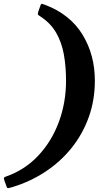

<svg xmlns="http://www.w3.org/2000/svg" viewBox="-94 -820 563 1006"><path d="M107 -760.5 116.5 -787Q120.5 -801 125.5 -800Q130.5 -799 143 -794.5Q273.5 -744.5 338.2 -638.8Q403 -533 403 -397Q403 -295 371 -206Q339 -117 280.5 -44.2Q222 28.5 141.8 81Q61.5 133.5 -34.5 162Q-47 165.5 -52 166Q-57 166.5 -61 153.5L-71.5 124.5Q-74.5 114 -73 111Q-71.5 108 -61.5 104.5Q35 71 105.5 -3.5Q176 -78 214 -180Q252 -282 252 -397Q252 -470 240.8 -533.8Q229.5 -597.5 200 -648.8Q170.5 -700 115 -735.5Q105.5 -741.5 104.5 -744.8Q103.5 -748 107 -760.5Z"/></svg>

Font: Besley* Narrow Semi
Style: Italic
Weight: 600
Width: 4
Italic angle: -13°
Designer: Owen Earl
Foundry: indestructible type*
Version: Version 3.000; ttfautohint (v1.8.3)